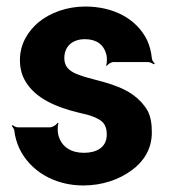

<svg xmlns="http://www.w3.org/2000/svg" viewBox="-20 -558 521 588"><path d="M237 -90C199 -90 169 -107 159 -143C156 -152 156 -173 159 -180L156 -182C153 -175 140 -168 132 -168H35C29 -168 22 -172 19 -175L16 -172C19 -169 24 -162 24 -157C26 -139 31 -122 39 -104C72 -34 147 10 235 10C293 10 345 -8 384 -37C417 -61 445 -99 445 -152C445 -178 442 -200 432 -219C410 -257 373 -282 328 -297C297 -309 252 -317 221 -329C199 -337 177 -349 177 -380C177 -418 204 -438 240 -438C275 -438 298 -422 306 -390C308 -382 308 -364 305 -358L307 -356C310 -361 320 -368 328 -368H433C439 -368 447 -364 451 -361L454 -364C450 -367 445 -374 445 -380C443 -400 438 -419 430 -436C397 -502 326 -538 241 -538C185 -538 133 -519 97 -489C67 -463 41 -425 41 -374C41 -351 46 -331 55 -314C86 -256 155 -229 221 -213C240 -209 255 -205 267 -200C291 -190 307 -180 307 -146C307 -106 275 -90 237 -90Z"/></svg>

Font: Asimov
Style: EdgeNar
Weight: 500
Designer: Google
Version: Version 2.000980: 2014